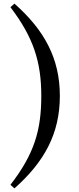

<svg xmlns="http://www.w3.org/2000/svg" viewBox="-20 -843 440 1065"><path d="M209 -311C209 -122 171 10 38 182L60 202C225 56 312 -101 312 -311C312 -520 225 -677 60 -823L38 -803C166 -635 209 -499 209 -311Z"/></svg>

Font: GenRyuMin2 TW B
Style: Regular
Weight: 700
Version: Version 2.100;PS 2.1;hotconv 16.6.51;makeotf.lib2.5.65220 DE